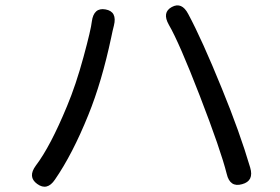

<svg xmlns="http://www.w3.org/2000/svg" viewBox="-20 -711 1040 713"><path d="M184 -44Q155 -1 118 -28Q82 -54 113 -96Q167 -167 229 -317Q262 -396 290 -499Q318 -602 321 -631Q328 -684 372 -676Q416 -668 403 -616Q398 -597 393 -572Q358 -407 308 -284Q249 -138 184 -44ZM879 -27Q834 -14 822 -65Q800 -153 722 -355Q645 -554 607 -619Q581 -665 618 -685Q655 -705 679 -659Q730 -564 804 -382Q870 -221 909 -89Q924 -39 879 -27Z"/></svg>

Font: Resource Han Rounded HK
Style: Regular
Weight: 400
Designer: Cyano Hao (round all glyphs); Ryoko NISHIZUKA  (kana, bopomofo & ideographs); Paul D. Hunt (Latin, Greek & Cyrillic); Sa
Foundry: Cyano Hao
Version: 0.990